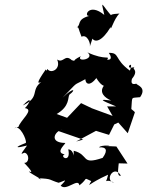

<svg xmlns="http://www.w3.org/2000/svg" viewBox="-20 -775 621 810"><path d="M518 -85 471 -157 426 -159C472 -159 404 -166 398 -153C426 -156 438 -143 413 -109C319 -77 358 -122 291 -139C288 -64 303 -143 268 -145C281 -84 228 -114 253 -124C207 -131 265 -174 254 -172C185 -173 211 -223 244 -229L224 -223L331 -186L301 -178L385 -223L440 -206L462 -250L479 -258L519 -213L549 -301C538 -314 558 -294 534 -315C539 -372 530 -360 571 -365C601 -407 556 -416 555 -422C514 -410 552 -470 531 -436C574 -482 529 -484 549 -493C495 -475 549 -532 528 -477C460 -526 487 -553 439 -552C447 -541 456 -521 432 -523C444 -543 427 -518 349 -554C384 -525 299 -511 321 -538C274 -515 307 -516 283 -521C253 -549 248 -506 221 -524C239 -483 194 -462 180 -484C155 -441 202 -435 173 -482C130 -420 140 -423 154 -429C107 -394 151 -365 76 -330C124 -379 102 -334 85 -319C127 -313 66 -268 58 -240L41 -234C62 -252 94 -185 89 -172C37 -152 47 -149 94 -161C52 -105 80 -135 86 -130C105 -123 103 -86 82 -88C140 -27 94 -59 103 -50C112 -41 181 -5 141 -23C201 -21 187 -16 227 -4C245 -8 273 -29 236 8C259 34 310 -27 315 7C355 -24 328 -27 365 -11C348 21 349 1 436 -38C425 13 417 -28 462 -4C418 -12 461 -84 490 -34C470 -27 481 -78 481 -86ZM432 -326 455 -286 368 -318 322 -340 263 -278 219 -294C276 -327 265 -365 273 -376C301 -396 293 -410 244 -363C317 -438 283 -409 340 -441C341 -419 360 -411 386 -445C381 -457 399 -419 418 -413C397 -385 422 -362 449 -351C399 -357 399 -355 470 -326ZM370 -612C381 -596 409 -598 447 -661C446 -637 459 -694 484 -718C498 -717 425 -719 455 -703C410 -752 403 -786 420 -712C355 -766 331 -704 357 -708C301 -693 324 -670 303 -659C313 -664 310 -653 324 -620C347 -632 363 -593 359 -579Z"/></svg>

Font: Asimov Aggro
Style: It
Weight: 500
Designer: Google
Version: Version 2.000980; 2014